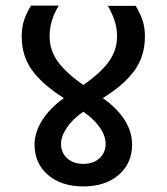

<svg xmlns="http://www.w3.org/2000/svg" viewBox="-20 -669 598 689"><path d="M104 -150Q104 -194 131.5 -237.5Q159 -281 209 -317Q132 -366 95 -417Q58 -468 58 -538Q58 -571 66 -595.5Q74 -620 91 -649H191Q158 -596 158 -538Q158 -489 187.5 -448Q217 -407 279 -364Q341 -407 370.5 -448Q400 -489 400 -538Q400 -568 391.5 -594Q383 -620 367 -648H467Q484 -619 492 -594.5Q500 -570 500 -538Q500 -468 463 -416.5Q426 -365 349 -317Q454 -242 454 -150Q454 -83 406 -41.5Q358 0 279 0Q200 0 152 -41.5Q104 -83 104 -150ZM359 -153Q359 -182 337.5 -212.5Q316 -243 279 -268Q241 -242 220 -211Q199 -180 199 -153Q199 -121 221 -101Q243 -81 279 -81Q315 -81 337 -101Q359 -121 359 -153Z"/></svg>

Font: Madhuban
Style: Regular
Weight: 400
Designer: jaikishan Patel
Foundry: MagicType
Version: Version 1.000